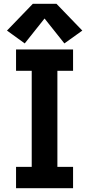

<svg xmlns="http://www.w3.org/2000/svg" viewBox="-20 -997 472 1017"><path d="M65 0H367V-113H284V-622H367V-735H65V-622H148V-113H65ZM111 -767 216 -899 321 -767 416 -835 279 -977H154L17 -835Z"/></svg>

Font: Iosevka Sparkle Extrabold
Style: Regular
Weight: 800
Designer: Belleve Invis
Foundry: Belleve Invis
Version: Version 4.5.0; ttfautohint (v1.8.3)